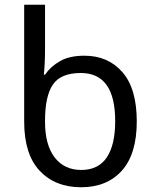

<svg xmlns="http://www.w3.org/2000/svg" viewBox="-20 -780 652 810"><path d="M322 10Q213 10 147.5 -59.5Q82 -129 82 -267V-760H170V-575Q170 -541 168.5 -511.5Q167 -482 165 -465H170Q193 -499 233 -522Q273 -545 336 -545Q436 -545 496.5 -475.5Q557 -406 557 -268Q557 -130 494 -60Q431 10 322 10ZM323 -63Q395 -63 430.5 -116Q466 -169 466 -269Q466 -472 321 -472Q236 -472 203 -423Q170 -374 170 -271V-265Q170 -169 210.5 -116Q251 -63 323 -63Z"/></svg>

Font: Noto Sans Living
Style: Regular
Weight: 400
Designer: Monotype Design Team
Foundry: Monotype Imaging Inc.
Version: Version 2.013; ttfautohint (v1.8.4.7-5d5b)